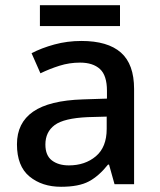

<svg xmlns="http://www.w3.org/2000/svg" viewBox="-20 -706 614 736"><path d="M292 -549Q393 -549 443.5 -504.5Q494 -460 494 -365V0H419L398 -75H394Q359 -31 320.5 -10.5Q282 10 214 10Q141 10 93 -29.5Q45 -69 45 -153Q45 -235 107 -278Q169 -321 298 -325L390 -328V-358Q390 -417 363 -441.5Q336 -466 287 -466Q246 -466 208 -454Q170 -442 135 -425L101 -502Q139 -522 188.5 -535.5Q238 -549 292 -549ZM317 -257Q225 -253 189.5 -226.5Q154 -200 154 -152Q154 -110 179 -91Q204 -72 244 -72Q306 -72 347.5 -107Q389 -142 389 -212V-259ZM440 -686V-606H133V-686Z"/></svg>

Font: Noto Sans Tamil Medium
Style: Regular
Weight: 500
Designer: Jelle Bosma - Monotype Design Team
Foundry: Monotype Imaging Inc.
Version: Version 2.004; ttfautohint (v1.8.4.7-5d5b)